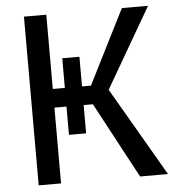

<svg xmlns="http://www.w3.org/2000/svg" viewBox="-51 -759 732 806"><g transform="rotate(-5 314.5 -355.5)"><path d="M602.5 -710.9 407.2 -374 624.5 0H506.8L335.9 -319.3H296.9V-200.2H224.6V-319.3H173.8V0H79.6V-710.9H173.8V-397.9H224.6V-522.9H296.9V-397.9H334.5L492.2 -710.9Z"/></g></svg>

Font: Roboto-o
Style: o-Regular
Weight: 400
Designer: Google
Version: Version 2.134; 2016; ttfautohint (v1.6)